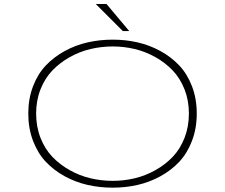

<svg xmlns="http://www.w3.org/2000/svg" viewBox="-20 -898 1090 930"><path d="M606 -747.5H575L444 -878.5H496ZM526 11Q463 11 404.5 -2.2Q346 -15.5 293.5 -44.2Q241 -73 202 -114.2Q163 -155.5 140 -215.8Q117 -276 117 -348Q117 -420 140 -480Q163 -540 202 -581Q241 -622 293.5 -650.8Q346 -679.5 404.8 -692.8Q463.5 -706 526 -706Q588 -706 646.2 -692.8Q704.5 -679.5 757 -650.8Q809.5 -622 848.2 -581Q887 -540 910 -480Q933 -420 933 -348Q933 -276 910 -215.8Q887 -155.5 848.2 -114.2Q809.5 -73 757 -44.2Q704.5 -15.5 646.2 -2.2Q588 11 526 11ZM526 -22Q580.5 -22 632.8 -34.5Q685 -47 732.8 -73.8Q780.5 -100.5 816.5 -138.2Q852.5 -176 873.8 -230.2Q895 -284.5 895 -348Q895 -411.5 873.8 -465.2Q852.5 -519 816.5 -556.8Q780.5 -594.5 732.8 -621.2Q685 -648 632.8 -660.5Q580.5 -673 526 -673Q471 -673 418.2 -660.5Q365.5 -648 317.8 -621.2Q270 -594.5 233.8 -556.8Q197.5 -519 176.2 -465.2Q155 -411.5 155 -348Q155 -284.5 176.2 -230.2Q197.5 -176 233.8 -138.2Q270 -100.5 317.8 -73.8Q365.5 -47 418.2 -34.5Q471 -22 526 -22Z"/></svg>

Font: League Mono Extended Thin
Style: Regular
Weight: 100
Width: 9
Designer: Tyler Finck
Foundry: The League of Moveable Type / Tyler Finck
Version: Version 2.210